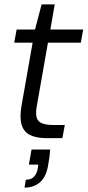

<svg xmlns="http://www.w3.org/2000/svg" viewBox="-20 -631 400 877"><path d="M192 0Q147 0 118 -14Q89 -28 79 -60.5Q69 -93 78 -146L129 -436H45L56 -496H140L170 -611H230L210 -496H360L349 -436H199L148 -146Q139 -96 156.5 -78Q174 -60 224 -60H276L265 0ZM92 226 98 190Q122 190 135.5 176Q149 162 153 135L155 121H112L124 52H209Q208 70 205.5 88.5Q203 107 199 129Q189 180 161 203Q133 226 92 226Z"/></svg>

Font: DM Sans 36pt Light
Style: Italic
Weight: 300
Italic angle: -10°
Designer: Colophon Foundry, Jonny Pinhorn
Foundry: Colophon Foundry
Version: Version 4.004;gftools[0.9.30]